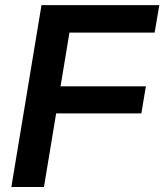

<svg xmlns="http://www.w3.org/2000/svg" viewBox="-20 -748 657 768"><path d="M25.4 0 146 -727.5H617.2L598.6 -617.7H257.8L222.2 -402.8H563.5L545.4 -294.4H204.6L155.8 0Z"/></svg>

Font: Inter 18pt SemiBold
Style: Italic
Weight: 600
Italic angle: -9.3988°
Designer: Rasmus Andersson
Foundry: rsms
Version: Version 4.001;git-66647c0bb